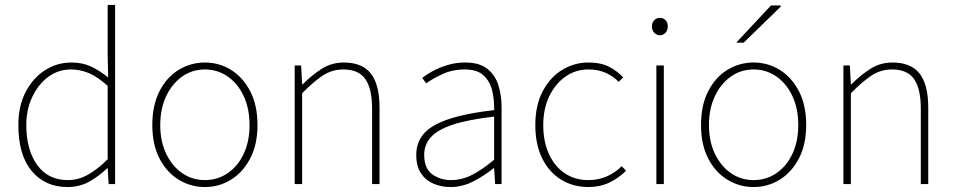

<svg xmlns="http://www.w3.org/2000/svg" viewBox="-20 -742 3850 774"><path d="M252 12Q162 12 108 -52.5Q54 -117 54 -238Q54 -315 83.5 -371.5Q113 -428 161.5 -459Q210 -490 268 -490Q312 -490 345.5 -474.5Q379 -459 416 -430L414 -520V-722H444V0H418L414 -64H412Q382 -34 342 -11Q302 12 252 12ZM254 -16Q296 -16 335 -38Q374 -60 414 -100V-396Q374 -432 339 -447Q304 -462 266 -462Q215 -462 174.5 -432Q134 -402 110 -351Q86 -300 86 -238Q86 -139 129.5 -77.5Q173 -16 254 -16Z M806 12Q749 12 700.5 -17.5Q652 -47 623 -103Q594 -159 594 -238Q594 -318 623 -374.5Q652 -431 700.5 -460.5Q749 -490 806 -490Q863 -490 911 -460.5Q959 -431 988.5 -374.5Q1018 -318 1018 -238Q1018 -159 988.5 -103Q959 -47 911 -17.5Q863 12 806 12ZM806 -16Q857 -16 898 -44Q939 -72 962.5 -122Q986 -172 986 -238Q986 -304 962.5 -354.5Q939 -405 898 -433.5Q857 -462 806 -462Q755 -462 714.5 -433.5Q674 -405 650 -354.5Q626 -304 626 -238Q626 -172 650 -122Q674 -72 714.5 -44Q755 -16 806 -16Z M1168 0V-478H1194L1198 -402H1200Q1238 -440 1277.5 -465Q1317 -490 1366 -490Q1440 -490 1475 -445.5Q1510 -401 1510 -308V0H1480V-304Q1480 -384 1453 -423Q1426 -462 1364 -462Q1319 -462 1282 -438Q1245 -414 1198 -366V0Z M1796 12Q1759 12 1727.5 -1.5Q1696 -15 1677 -43.5Q1658 -72 1658 -117Q1658 -197 1734 -238.5Q1810 -280 1972 -298Q1973 -337 1964.5 -375Q1956 -413 1930 -437.5Q1904 -462 1854 -462Q1803 -462 1762 -442.5Q1721 -423 1698 -406L1682 -428Q1697 -440 1723 -454.5Q1749 -469 1783 -479.5Q1817 -490 1856 -490Q1912 -490 1944 -465Q1976 -440 1989 -399Q2002 -358 2002 -310V0H1976L1972 -64H1970Q1933 -34 1888.5 -11Q1844 12 1796 12ZM1798 -16Q1842 -16 1883 -37Q1924 -58 1972 -98V-272Q1867 -260 1805.5 -239.5Q1744 -219 1717 -189Q1690 -159 1690 -118Q1690 -63 1722.5 -39.5Q1755 -16 1798 -16Z M2352 12Q2291 12 2242.5 -17.5Q2194 -47 2166 -103Q2138 -159 2138 -238Q2138 -318 2168 -374.5Q2198 -431 2246.5 -460.5Q2295 -490 2352 -490Q2402 -490 2435 -473Q2468 -456 2492 -430L2474 -412Q2452 -435 2421.5 -448.5Q2391 -462 2352 -462Q2301 -462 2260 -433.5Q2219 -405 2194.5 -354.5Q2170 -304 2170 -238Q2170 -172 2192.5 -122Q2215 -72 2256 -44Q2297 -16 2352 -16Q2393 -16 2427.5 -31.5Q2462 -47 2486 -72L2504 -54Q2474 -24 2436.5 -6Q2399 12 2352 12Z M2626 0V-478H2656V0ZM2640 -600Q2627 -600 2617.5 -610Q2608 -620 2608 -636Q2608 -651 2617.5 -660.5Q2627 -670 2640 -670Q2654 -670 2663 -660.5Q2672 -651 2672 -636Q2672 -620 2663 -610Q2654 -600 2640 -600Z M3018 12Q2961 12 2912.5 -17.5Q2864 -47 2835 -103Q2806 -159 2806 -238Q2806 -318 2835 -374.5Q2864 -431 2912.5 -460.5Q2961 -490 3018 -490Q3075 -490 3123 -460.5Q3171 -431 3200.5 -374.5Q3230 -318 3230 -238Q3230 -159 3200.5 -103Q3171 -47 3123 -17.5Q3075 12 3018 12ZM3018 -16Q3069 -16 3110 -44Q3151 -72 3174.5 -122Q3198 -172 3198 -238Q3198 -304 3174.5 -354.5Q3151 -405 3110 -433.5Q3069 -462 3018 -462Q2967 -462 2926.5 -433.5Q2886 -405 2862 -354.5Q2838 -304 2838 -238Q2838 -172 2862 -122Q2886 -72 2926.5 -44Q2967 -16 3018 -16ZM2948 -570 3088 -720H3126L3128 -716L2978 -570Z M3380 0V-478H3406L3410 -402H3412Q3450 -440 3489.5 -465Q3529 -490 3578 -490Q3652 -490 3687 -445.5Q3722 -401 3722 -308V0H3692V-304Q3692 -384 3665 -423Q3638 -462 3576 -462Q3531 -462 3494 -438Q3457 -414 3410 -366V0Z"/></svg>

Font: SourceSans3VF
Style: Regular
Weight: 200
Designer: Paul D. Hunt
Foundry: Adobe
Version: Version 3.052;hotconv 1.1.0;makeotfexe 2.6.0